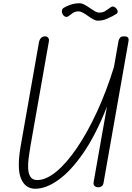

<svg xmlns="http://www.w3.org/2000/svg" viewBox="-20 -1152 812 1181"><path d="M197 9Q136 9 109.5 -52.8Q83 -114.5 107.5 -255.5L219.5 -891Q221.5 -902 226.2 -910.5Q231 -919 238.8 -923.8Q246.5 -928.5 256.5 -928.5Q270.5 -928 276.8 -919.2Q283 -910.5 280.5 -896.5L167.5 -255Q161.5 -219.5 156.5 -182.5Q151.5 -145.5 153.2 -114.2Q155 -83 167.8 -63.8Q180.5 -44.5 209 -44.5Q264 -44.5 327 -96.8Q390 -149 454 -243.2Q518 -337.5 576.5 -464.2Q635 -591 681 -740L709 -900Q711.5 -912 718.8 -920.2Q726 -928.5 743 -928.5Q761.5 -928.5 767.2 -921Q773 -913.5 770.5 -899L617 -28Q615 -13.5 605.8 -6.8Q596.5 0 585 0Q571 0 562 -7.8Q553 -15.5 556 -32.5L638 -496.5Q571 -325.5 494 -213.2Q417 -101 340.2 -46Q263.5 9 197 9ZM581 -1025Q568 -1025 552.8 -1033.5Q537.5 -1042 521.8 -1053.5Q506 -1065 490.8 -1073.5Q475.5 -1082 462 -1082Q443 -1082 429.8 -1073.2Q416.5 -1064.5 400.5 -1052Q393.5 -1047 386.5 -1048Q379.5 -1049 373.5 -1054.2Q367.5 -1059.5 364 -1067.2Q360.5 -1075 360.5 -1083Q360.5 -1091.5 365.8 -1098.2Q371 -1105 389.5 -1113Q407 -1121.5 426.2 -1126.8Q445.5 -1132 469 -1132Q483.5 -1132 499.8 -1123.2Q516 -1114.5 532 -1103.2Q548 -1092 562.8 -1083.2Q577.5 -1074.5 589.5 -1074.5Q614.5 -1074.5 628.5 -1084.8Q642.5 -1095 661.5 -1107.5Q672 -1114.5 681.8 -1110.2Q691.5 -1106 697.8 -1097.2Q704 -1088.5 704 -1081.5Q704 -1072.5 696.5 -1067Q689 -1061.5 671 -1052Q652.5 -1043 631.5 -1034Q610.5 -1025 581 -1025Z"/></svg>

Font: Edu AU VIC WA NT Pre
Style: Regular
Weight: 400
Designer: Tina and Corey Anderson, Eben Sorkin, Mirko Velimirovic
Foundry: Google for Education
Version: Version 1.001